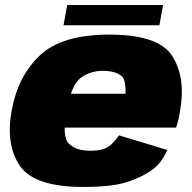

<svg xmlns="http://www.w3.org/2000/svg" viewBox="-20 -737 764 763"><path d="M312 6 337.5 -138Q283.5 -138 255 -165Q225.5 -191 244.5 -295.5Q262.5 -398 300 -427Q338 -455.5 389.5 -455.5Q442 -455.5 467 -431Q480.5 -413 479 -364.5H237.5L214 -230H680Q689.5 -259 695.5 -295.5Q719 -429 664.5 -514.5Q610 -599.5 414.5 -599.5Q225 -599.5 137.5 -516Q50.5 -433 26 -296Q2 -158.5 60.5 -76Q118.5 6 312 6ZM337.5 -138 312 6Q413 6 470.5 -9.5Q527 -24.5 574.5 -55Q621.5 -84.5 644.5 -141L453.5 -199Q437 -177.5 423 -163.5Q408 -150 389.5 -144Q370 -138 337.5 -138ZM232.5 -636.5H613.5L628 -717H247Z"/></svg>

Font: Anybody Black
Style: Italic
Weight: 900
Italic angle: -10°
Designer: Tyler Finck
Foundry: Etcetera Type Company
Version: Version 1.113;gftools[0.9.25]